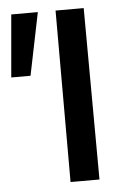

<svg xmlns="http://www.w3.org/2000/svg" viewBox="-63 -696 507 734"><g transform="rotate(-5 191.0 -329.0)"><path d="M178 -658H286L289 0H178ZM-13 -418 8 -658H110L61 -418Z"/></g></svg>

Font: Ysabeau Semibold
Style: Regular
Weight: 600
Designer: Christian Thalmann (Catharsis Fonts)
Version: Version 0.003